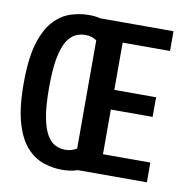

<svg xmlns="http://www.w3.org/2000/svg" viewBox="-80 -785 870 876"><g transform="rotate(10 355.0 -347.5)"><path d="M262.5 11Q220.5 11 178.2 -2.8Q136 -16.5 100.8 -54.2Q65.5 -92 44.2 -163Q23 -234 23 -348Q23 -462 44.2 -532.5Q65.5 -603 100.8 -640.8Q136 -678.5 178.2 -692.2Q220.5 -706 262.5 -706Q291.5 -706 316 -700H655V-608.5H435.5V-389.5H629V-298.5H435.5V-91.5H655V0H335Q318 6 299.5 8.5Q281 11 262.5 11ZM140.5 -348Q140.5 -263 150.5 -210.5Q160.5 -158 177.8 -130Q195 -102 216.8 -91.8Q238.5 -81.5 262.5 -81.5Q291 -81.5 315 -96.5V-598Q292.5 -613.5 262.5 -613.5Q238.5 -613.5 216.8 -603.2Q195 -593 177.8 -565.2Q160.5 -537.5 150.5 -485Q140.5 -432.5 140.5 -348Z"/></g></svg>

Font: League Mono Medium
Style: Regular
Weight: 500
Width: 6
Designer: Tyler Finck
Foundry: The League of Moveable Type / Tyler Finck
Version: Version 2.300;RELEASE